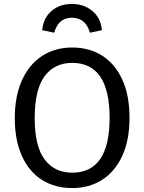

<svg xmlns="http://www.w3.org/2000/svg" viewBox="-20 -942 732 974"><path d="M637 -344Q637 -232 600.5 -152Q564 -72 498.5 -30Q433 12 346 12Q259 12 193.5 -29Q128 -70 91.5 -150Q55 -230 55 -343Q55 -454 91.5 -535Q128 -616 194 -658.5Q260 -701 346 -701Q433 -701 498.5 -659.5Q564 -618 600.5 -538Q637 -458 637 -344ZM156 -343Q156 -200 206.5 -133Q257 -66 346 -66Q536 -66 536 -344Q536 -623 346 -623Q256 -623 206 -555Q156 -487 156 -343ZM497 -789 436 -776Q415 -852 344 -852Q276 -852 255 -776L194 -789Q200 -851 241.5 -886.5Q283 -922 344 -922Q406 -922 448.5 -886.5Q491 -851 497 -789Z"/></svg>

Font: FiraGO
Style: Regular
Weight: 400
Designer: bBox Type
Foundry: bBox Type GmbH
Version: Version 1.001;April 20, 2020;FontCreator 12.0.0.2555 64-bit